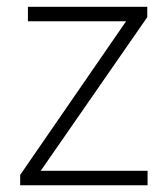

<svg xmlns="http://www.w3.org/2000/svg" viewBox="-20 -551 501 571"><path d="M418.9 0H40V-30.8L355 -487.8H63V-530.8H418V-500L101.1 -43H418.9Z"/></svg>

Font: TypoPRO Open Sans
Style: Regular
Weight: 300
Foundry: Ascender Corporation
Version: Version 1.10